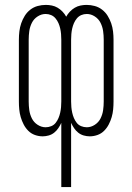

<svg xmlns="http://www.w3.org/2000/svg" viewBox="-20 -548 540 783"><path d="M230 215V-47Q225 -36 218 -25.5Q211 -15 201 -7Q191 1 178.5 4.5Q166 8 154 8Q138 8 122.5 2.5Q107 -3 95.5 -14.5Q84 -26 76.5 -40.5Q69 -55 64.5 -70.5Q60 -86 58.5 -102Q57 -118 57 -134V-386Q57 -403 59 -420Q61 -437 66.5 -453Q72 -469 81 -483.5Q90 -498 103.5 -508.5Q117 -519 133.5 -523.5Q150 -528 167 -528Q179 -528 191.5 -525.5Q204 -523 215 -516.5Q226 -510 235 -500.5Q244 -491 250 -480Q256 -491 265 -500.5Q274 -510 285 -516.5Q296 -523 308.5 -525.5Q321 -528 333 -528Q350 -528 366.5 -523.5Q383 -519 396.5 -508.5Q410 -498 419 -483.5Q428 -469 433.5 -453Q439 -437 441 -420Q443 -403 443 -386V-134Q443 -118 441.5 -102Q440 -86 435.5 -70.5Q431 -55 423.5 -40.5Q416 -26 404.5 -14.5Q393 -3 377.5 2.5Q362 8 346 8Q334 8 321.5 4.5Q309 1 299 -7Q289 -15 282 -25.5Q275 -36 270 -47V215ZM166 -29Q178 -29 189 -33.5Q200 -38 207 -47Q214 -56 218.5 -66.5Q223 -77 225.5 -88.5Q228 -100 229 -111Q230 -122 230 -134V-386Q230 -398 229 -409.5Q228 -421 225.5 -432Q223 -443 218.5 -453.5Q214 -464 206.5 -473Q199 -482 188.5 -486.5Q178 -491 166 -491Q149 -491 133.5 -481Q118 -471 110 -455Q102 -439 99.5 -421.5Q97 -404 97 -386V-134Q97 -116 99.5 -98.5Q102 -81 110 -65Q118 -49 133.5 -39Q149 -29 166 -29ZM334 -29Q351 -29 366.5 -39Q382 -49 390 -65Q398 -81 400.5 -98.5Q403 -116 403 -134V-386Q403 -404 400.5 -421.5Q398 -439 390 -455Q382 -471 366.5 -481Q351 -491 334 -491Q322 -491 311.5 -486.5Q301 -482 293.5 -473Q286 -464 281.5 -453.5Q277 -443 274.5 -432Q272 -421 271 -409.5Q270 -398 270 -386V-134Q270 -122 271 -111Q272 -100 274.5 -88.5Q277 -77 281.5 -66.5Q286 -56 293 -47Q300 -38 311 -33.5Q322 -29 334 -29Z"/></svg>

Font: Iosevka Curly Extralight
Style: Regular
Weight: 200
Monospace: yes
Designer: Belleve Invis
Foundry: Belleve Invis
Version: Version 22.1.2; ttfautohint (v1.8.4)